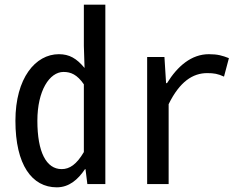

<svg xmlns="http://www.w3.org/2000/svg" viewBox="-20 -788 1040 822"><path d="M223 14C275 14 313 -18 344 -64H346L354 0H431V-768H339V-592L342 -497C308 -538 277 -556 232 -556C132 -556 46 -454 46 -271C46 -82 117 14 223 14ZM244 -64C178 -64 140 -137 140 -271C140 -400 192 -480 252 -480C283 -480 310 -469 339 -427V-137C308 -84 278 -64 244 -64Z M610 0H702V-342C749 -438 805 -475 867 -475C896 -475 913 -472 939 -460L960 -539C932 -550 912 -556 874 -556C800 -556 740 -505 695 -432H691L684 -544H610Z"/></svg>

Font: Noto Sans Mono CJK JP Regular
Style: Regular
Weight: 400
Designer: Ryoko NISHIZUKA (kana & ideographs); Paul D. Hunt (Latin, Greek & Cyrillic); Wenlong ZHANG (bopomofo); Sandoll Communica
Foundry: Adobe Systems Incorporated
Version: Version 1.004;PS 1.004;hotconv 1.0.82;makeotf.lib2.5.63406